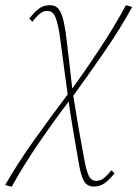

<svg xmlns="http://www.w3.org/2000/svg" viewBox="-61 -432 535 741"><path d="M301 288Q275 288 262.5 266Q250 244 241 186Q233 138 221.5 72.5Q210 7 202 -56Q195 -105 189 -149Q183 -193 178 -232.5Q173 -272 168 -306Q159 -356 149.5 -373Q140 -390 121 -390Q104 -390 89 -376Q74 -362 64 -348L52 -360Q71 -385 89 -398.5Q107 -412 131 -412Q149 -412 160 -402.5Q171 -393 178.5 -371Q186 -349 192 -310Q195 -286 198.5 -258Q202 -230 205.5 -199Q209 -168 212.5 -136Q216 -104 220 -73Q232 3 243 66Q254 129 264 182Q273 231 282.5 248.5Q292 266 311 266Q329 266 344 252Q359 238 369 225L381 237Q362 261 343.5 274.5Q325 288 301 288ZM-16 289 -41 282Q7 198 72 107Q137 16 205 -74L213 -52Q148 33 88 121Q28 209 -16 289ZM215 -53 207 -75Q268 -159 326 -247Q384 -335 425 -412L449 -405Q405 -324 342 -232.5Q279 -141 215 -53Z"/></svg>

Font: Ysabeau Office Thin
Style: Italic
Weight: 250
Italic angle: -12°
Designer: Christian Thalmann (Catharsis Fonts)
Version: Version 2.001;gftools[0.9.30]; featfreeze: tnum,lnum,ss02